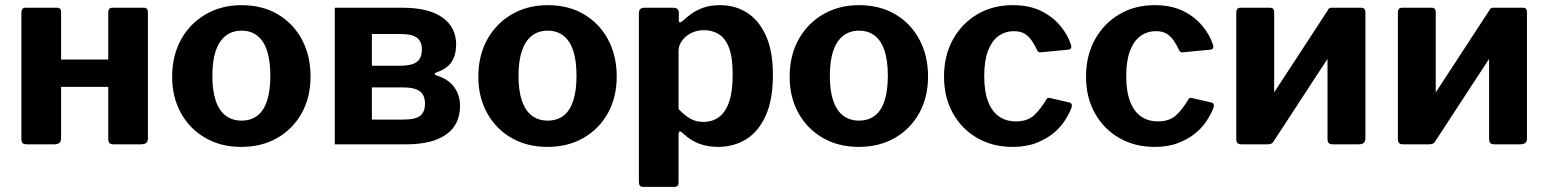

<svg xmlns="http://www.w3.org/2000/svg" viewBox="-20 -560 6008 745"><path d="M217 -513V-24Q217 -11 210.5 -5.5Q204 0 190 0H85Q72 0 67.5 -5Q63 -10 63 -21V-511Q63 -530 79 -530H202Q217 -530 217 -513ZM554 -513V-24Q554 -11 547.5 -5.5Q541 0 527 0H421Q409 0 404.5 -5Q400 -10 400 -21V-511Q400 -530 416 -530H538Q554 -530 554 -513ZM106 -223Q87 -223 87 -240V-314Q87 -329 104 -329H476Q493 -329 493 -314V-240Q493 -223 473 -223Z M916 10Q837 10 776.5 -25Q716 -60 682 -121.5Q648 -183 648 -262Q648 -345 683 -407.5Q718 -470 779 -505Q840 -540 917 -540Q998 -540 1058 -504.5Q1118 -469 1151.5 -406.5Q1185 -344 1185 -263Q1185 -183 1151 -121.5Q1117 -60 1056.5 -25Q996 10 916 10ZM917 -92Q954 -92 979 -111.5Q1004 -131 1016.5 -170Q1029 -209 1029 -265Q1029 -324 1016.5 -362.5Q1004 -401 979 -421Q954 -441 917 -441Q881 -441 855.5 -421Q830 -401 817 -362.5Q804 -324 804 -265Q804 -208 817 -169.5Q830 -131 855.5 -111.5Q881 -92 917 -92Z M1279 0V-530H1541Q1644 -530 1697 -492Q1750 -454 1750 -386Q1750 -349 1733.5 -321.5Q1717 -294 1671 -278Q1667 -277 1667 -273.5Q1667 -270 1671 -268Q1719 -254 1742 -222.5Q1765 -191 1765 -149Q1765 -76 1711 -38Q1657 0 1556 0ZM1544 -96Q1593 -96 1611 -111Q1629 -126 1629 -158Q1629 -191 1609 -206Q1589 -221 1541 -221H1423V-96ZM1532 -305Q1561 -305 1580 -311Q1599 -317 1608 -331Q1617 -345 1617 -368Q1617 -399 1598 -413.5Q1579 -428 1536 -428H1423V-305Z M2104 10Q2025 10 1964.5 -25Q1904 -60 1870 -121.5Q1836 -183 1836 -262Q1836 -345 1871 -407.5Q1906 -470 1967 -505Q2028 -540 2105 -540Q2186 -540 2246 -504.5Q2306 -469 2339.5 -406.5Q2373 -344 2373 -263Q2373 -183 2339 -121.5Q2305 -60 2244.5 -25Q2184 10 2104 10ZM2105 -92Q2142 -92 2167 -111.5Q2192 -131 2204.5 -170Q2217 -209 2217 -265Q2217 -324 2204.5 -362.5Q2192 -401 2167 -421Q2142 -441 2105 -441Q2069 -441 2043.5 -421Q2018 -401 2005 -362.5Q1992 -324 1992 -265Q1992 -208 2005 -169.5Q2018 -131 2043.5 -111.5Q2069 -92 2105 -92Z M2592 -530Q2614 -530 2614 -510V-480Q2614 -474 2618 -473.5Q2622 -473 2628 -478Q2644 -493 2663.5 -507Q2683 -521 2710 -530.5Q2737 -540 2774 -540Q2833 -540 2879 -510.5Q2925 -481 2952 -421.5Q2979 -362 2979 -269Q2979 -173 2951 -111Q2923 -49 2875 -19.5Q2827 10 2766 10Q2727 10 2694 -2Q2661 -14 2632 -41Q2622 -51 2617.5 -50Q2613 -49 2613 -35V148Q2613 165 2598 165H2475Q2459 165 2459 147V-508Q2459 -519 2464 -524.5Q2469 -530 2482 -530H2592ZM2613 -137Q2633 -115 2656 -101Q2679 -87 2709 -87Q2744 -87 2769.5 -105.5Q2795 -124 2809 -164.5Q2823 -205 2823 -272Q2823 -337 2809 -374Q2795 -411 2769.5 -427Q2744 -443 2712 -443Q2684 -443 2661.5 -431.5Q2639 -420 2626 -401.5Q2613 -383 2613 -363V-137Z M3312 10Q3233 10 3172.5 -25Q3112 -60 3078 -121.5Q3044 -183 3044 -262Q3044 -345 3079 -407.5Q3114 -470 3175 -505Q3236 -540 3313 -540Q3394 -540 3454 -504.5Q3514 -469 3547.5 -406.5Q3581 -344 3581 -263Q3581 -183 3547 -121.5Q3513 -60 3452.5 -25Q3392 10 3312 10ZM3313 -92Q3350 -92 3375 -111.5Q3400 -131 3412.5 -170Q3425 -209 3425 -265Q3425 -324 3412.5 -362.5Q3400 -401 3375 -421Q3350 -441 3313 -441Q3277 -441 3251.5 -421Q3226 -401 3213 -362.5Q3200 -324 3200 -265Q3200 -208 3213 -169.5Q3226 -131 3251.5 -111.5Q3277 -92 3313 -92Z M3909 -540Q3974 -540 4019.5 -517.5Q4065 -495 4094 -460Q4123 -425 4135 -388Q4142 -368 4123 -367L4018 -357Q4007 -356 4003 -368Q3994 -387 3983 -403Q3972 -419 3956 -429Q3940 -439 3914 -439Q3880 -439 3854 -420Q3828 -401 3813.5 -362.5Q3799 -324 3799 -265Q3799 -205 3814 -166Q3829 -127 3856.5 -108Q3884 -89 3922 -89Q3966 -89 3991.5 -112Q4017 -135 4040 -174Q4043 -179 4046 -180Q4049 -181 4057 -179L4131 -162Q4142 -159 4138 -143Q4130 -121 4113 -94Q4096 -67 4068.5 -44Q4041 -21 4001.5 -5.5Q3962 10 3909 10Q3832 10 3772 -24.5Q3712 -59 3677.5 -120.5Q3643 -182 3643 -263Q3643 -345 3678 -407.5Q3713 -470 3773 -505Q3833 -540 3909 -540Z M4460 -540Q4525 -540 4570.5 -517.5Q4616 -495 4645 -460Q4674 -425 4686 -388Q4693 -368 4674 -367L4569 -357Q4558 -356 4554 -368Q4545 -387 4534 -403Q4523 -419 4507 -429Q4491 -439 4465 -439Q4431 -439 4405 -420Q4379 -401 4364.5 -362.5Q4350 -324 4350 -265Q4350 -205 4365 -166Q4380 -127 4407.5 -108Q4435 -89 4473 -89Q4517 -89 4542.5 -112Q4568 -135 4591 -174Q4594 -179 4597 -180Q4600 -181 4608 -179L4682 -162Q4693 -159 4689 -143Q4681 -121 4664 -94Q4647 -67 4619.5 -44Q4592 -21 4552.5 -5.5Q4513 10 4460 10Q4383 10 4323 -24.5Q4263 -59 4228.5 -120.5Q4194 -182 4194 -263Q4194 -345 4229 -407.5Q4264 -470 4324 -505Q4384 -540 4460 -540Z M4924 -513V-24Q4924 -11 4917.5 -5.5Q4911 0 4897 0H4799Q4786 0 4781.5 -5Q4777 -10 4777 -21V-511Q4777 -530 4793 -530H4908Q4924 -530 4924 -513ZM5278 -513V-24Q5278 -11 5271.5 -5.5Q5265 0 5251 0H5153Q5140 0 5135.5 -5Q5131 -10 5131 -21V-511Q5131 -530 5147 -530H5262Q5278 -530 5278 -513ZM5134 -523 5222 -471 4919 -7 4831 -59Z M5551 -513V-24Q5551 -11 5544.5 -5.5Q5538 0 5524 0H5426Q5413 0 5408.5 -5Q5404 -10 5404 -21V-511Q5404 -530 5420 -530H5535Q5551 -530 5551 -513ZM5905 -513V-24Q5905 -11 5898.5 -5.5Q5892 0 5878 0H5780Q5767 0 5762.5 -5Q5758 -10 5758 -21V-511Q5758 -530 5774 -530H5889Q5905 -530 5905 -513ZM5761 -523 5849 -471 5546 -7 5458 -59Z"/></svg>

Font: Libre Franklin
Style: Bold
Weight: 700
Designer: Pablo Impallari, Rodrigo Fuenzalida, Nhung Nguyen
Foundry: Impallari Type
Version: Version 3.000